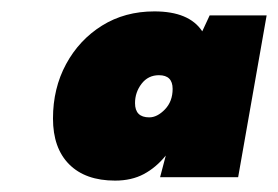

<svg xmlns="http://www.w3.org/2000/svg" viewBox="-20 -770 488 337"><path d="M398 -459H261L271 -497Q254 -476 232.5 -464.5Q211 -453 182 -453Q130 -453 101.5 -481.5Q73 -510 73 -562Q73 -615 96 -657.5Q119 -700 159 -725Q199 -750 251 -750Q312 -750 335 -715L348 -743H448ZM259 -638Q240 -638 228.5 -623Q217 -608 217 -589Q217 -564 242 -564Q256 -564 269.5 -578Q283 -592 283 -614Q283 -638 259 -638Z"/></svg>

Font: Livvic Black
Style: Italic
Weight: 900
Italic angle: -10°
Designer: Jacques Le Bailly, Baron von Fonthausen
Version: Version 1.001; ttfautohint (v1.8.2)